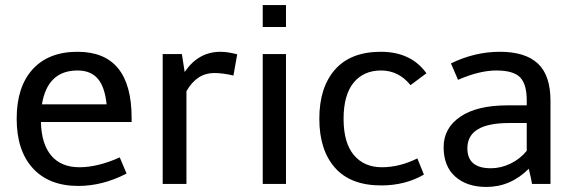

<svg xmlns="http://www.w3.org/2000/svg" viewBox="-20 -728 2276 760"><path d="M46 -258C46 -174 67.3 -108.7 110 -62C152.7 -15.3 212.7 8 290 8C354 8 417.7 -8.3 481 -41L454 -105C396 -79 342.8 -66 294.5 -66C246.2 -66 209 -81.3 183 -112C157 -142.7 143.3 -187 142 -245H501V-261C501 -435.7 429.7 -523 287 -523C210.3 -523 151 -499.8 109 -453.5C67 -407.2 46 -342 46 -258ZM287 -449C321.7 -449 348.3 -438.2 367 -416.5C385.7 -394.8 397.3 -361 402 -315H146C160.7 -404.3 207.7 -449 287 -449Z M624 0H718V-367C745.3 -415 782 -439 828 -439C850 -439 875.3 -435.7 904 -429L919 -513C893.7 -519.7 871.7 -523 853 -523C794.3 -523 747 -496.3 711 -443L700 -514H624Z M1020 -621H1112V-708H1020ZM1020 0H1112V-514H1020Z M1244 -258C1244 -175.3 1264.7 -110.7 1306 -64C1347.3 -17.3 1408.3 6 1489 6C1552.3 6 1608.7 -8.3 1658 -37L1632 -101C1585.3 -77.7 1538.5 -66 1491.5 -66C1444.5 -66 1407.5 -82.2 1380.5 -114.5C1353.5 -146.8 1340 -194.5 1340 -257.5C1340 -320.5 1353.2 -368.2 1379.5 -400.5C1405.8 -432.8 1442.2 -449 1488.5 -449C1534.8 -449 1573.7 -429.7 1605 -391L1668 -438C1627.3 -494.7 1567.2 -523 1487.5 -523C1407.8 -523 1347.3 -499.5 1306 -452.5C1264.7 -405.5 1244 -340.7 1244 -258Z M1782 -29C1812.7 -1.7 1853.7 12 1905 12C1969 12 2025 -12 2073 -60C2079 -36 2083.3 -16 2086 0H2159V-329C2159 -396.3 2142.3 -445.5 2109 -476.5C2075.7 -507.5 2025.7 -523 1959 -523C1892.3 -523 1827.7 -507.7 1765 -477L1793 -412C1849.7 -436.7 1900.3 -449 1945 -449C1989.7 -449 2020.8 -440 2038.5 -422C2056.2 -404 2065 -373.7 2065 -331V-311H1989C1908.3 -311 1846 -296 1802 -266C1758 -236 1736 -195.8 1736 -145.5C1736 -95.2 1751.3 -56.3 1782 -29ZM1830 -141C1830 -207.7 1885 -241 1995 -241H2065V-131C2047.7 -109.7 2026.3 -92.8 2001 -80.5C1975.7 -68.2 1949.7 -62 1923 -62C1861 -62 1830 -88.3 1830 -141Z"/></svg>

Font: Telex Regular
Style: Regular
Weight: 400
Designer: Andres Torresi
Foundry: Andres Torresi
Version: Version 1.001